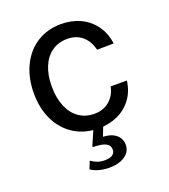

<svg xmlns="http://www.w3.org/2000/svg" viewBox="-135 -625 819 929"><g transform="rotate(-20 275.0 -160.0)"><path d="M493.6 -351.6 408.1 -350.4Q396.3 -397.9 365.7 -423.6Q335 -449.2 289.5 -449.2Q244.3 -449.2 210.7 -426Q177 -402.8 158.9 -359.4Q140.9 -316 140.9 -258Q140.9 -199 159.2 -155Q177.4 -111 211.2 -87.2Q245.1 -63.4 290.4 -63.4Q337.4 -63.4 368.7 -90.2Q400.1 -117.1 408.9 -161.2H492.5Q485.3 -107.4 456.8 -68.8Q428.2 -30.2 384.1 -10.1Q339.9 10 286 10Q215.3 10 161.4 -23.4Q107.6 -56.9 77.8 -117.2Q48.1 -177.6 48.1 -256Q48.1 -335.1 77.7 -396.7Q107.2 -458.3 161.2 -492.7Q215.2 -527 286 -527Q340.7 -527 385.3 -505.8Q429.9 -484.6 458.3 -444.9Q486.8 -405.2 493.6 -351.6ZM271.9 206.5Q243.3 206.5 219.4 200.5Q195.4 194.4 175.1 181.2L191 141.6Q206.1 152.8 222.9 159Q239.8 165.1 260.4 165.1Q286.8 165.1 300.3 155.9Q313.9 146.8 313.9 129.1Q313.9 107.6 294.9 97Q275.9 86.4 233.6 85.5Q228.2 85.5 226.8 84Q225.4 82.6 227.4 78.5L263.8 -5H314L290.5 55.1Q323.1 56.7 343.3 67.5Q363.6 78.4 372.4 94.6Q381.2 110.9 381.2 129Q381.2 153.1 366.5 170.7Q351.7 188.3 326.7 197.4Q301.7 206.5 271.9 206.5Z"/></g></svg>

Font: Public Sans VF
Style: Regular
Weight: 400
Designer: Pablo Impallari, Rodrigo Fuenzalida (Modified by Dan O. Williams and USWDS)
Version: Version 1.003